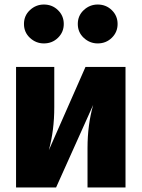

<svg xmlns="http://www.w3.org/2000/svg" viewBox="-20 -829 627 849"><path d="M535 0H367V-175Q367 -277 392 -365L228 0H51V-533H220V-355Q220 -252 196 -165L358 -533H535ZM174 -637Q139 -637 112.5 -661.5Q86 -686 86 -723Q86 -760 112.5 -784.5Q139 -809 174 -809Q211 -809 236.5 -784Q262 -759 262 -723Q262 -687 236.5 -662Q211 -637 174 -637ZM412 -637Q377 -637 350.5 -661.5Q324 -686 324 -723Q324 -760 350.5 -784.5Q377 -809 412 -809Q449 -809 474.5 -784Q500 -759 500 -723Q500 -687 474.5 -662Q449 -637 412 -637Z"/></svg>

Font: Trujillo ExtraBold
Style: Regular
Weight: 800
Designer: Fira Sans original fonts by bBox Type GmbH, Carrois Corporate GbR, & Edenspiekermann AG / Changes by Cristiano Sobral
Foundry: Fira Sans original fonts by bBox Type GmbH, Carrois Corporate GbR, & Edenspiekermann AG / Changes by Cristiano Sobral
Version: Version 4.301;July 28, 2020;FontCreator 13.0.0.2655 64-bit